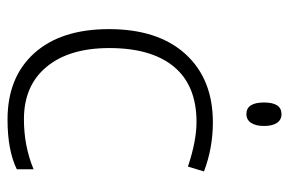

<svg xmlns="http://www.w3.org/2000/svg" viewBox="-150 -615 775 515"><g transform="rotate(90 237.5 -357.5)"><path d="M254.9 -678.2Q254.9 -725.1 286.1 -725.1Q301.3 -725.1 309.6 -712.9Q317.9 -700.7 317.9 -678.2Q317.9 -656.2 309.6 -643.6Q301.3 -630.9 286.1 -630.9Q254.9 -630.9 254.9 -678.2ZM300.8 9.8Q187 9.8 122.6 -62Q58.1 -133.8 58.1 -262.2Q58.1 -394 125 -467.5Q191.9 -541 308.1 -541Q377 -541 439.9 -517.1L426.8 -474.1Q357.9 -497.1 307.1 -497.1Q209.5 -497.1 159.2 -436.8Q108.9 -376.5 108.9 -263.2Q108.9 -155.8 159.2 -95Q209.5 -34.2 299.8 -34.2Q372.1 -34.2 434.1 -60.1V-15.1Q383.3 9.8 300.8 9.8Z"/></g></svg>

Font: Zoram GWebM Light
Style: Regular
Weight: 300
Foundry: Ascender Corporation
Version: Version 1.000